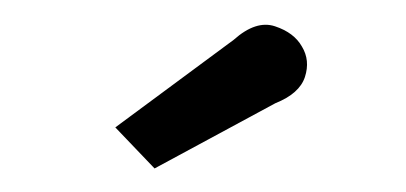

<svg xmlns="http://www.w3.org/2000/svg" viewBox="-20 -763 336 159"><path d="M108 -623.5 75.5 -657.5 173.5 -730Q192 -746.5 207.8 -741.2Q223.5 -736 230 -724.5Q237 -713 232.5 -699.2Q228 -685.5 208 -677.5Z"/></svg>

Font: Imbue 10pt Black
Style: Regular
Weight: 900
Designer: Tyler Finck
Foundry: Etcetera Type Company
Version: Version 1.102; ttfautohint (v1.8.3)